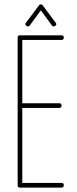

<svg xmlns="http://www.w3.org/2000/svg" viewBox="-20 -850 349 870"><path d="M70 0Q60 0 60 -10V-680Q60 -690 70 -690H259Q269 -690 269 -680Q269 -669 259 -669H81V-382H249Q259 -382 259 -372Q259 -361 249 -361H81V-21H259Q269 -21 269 -11Q269 0 259 0ZM101 -732Q91 -738 97 -746L156 -825Q159 -830 165 -830Q171 -830 174 -825L233 -746Q239 -738 229 -732Q221 -727 215 -735L165 -803L115 -735Q109 -727 101 -732Z"/></svg>

Font: Zen Loop
Style: Regular
Weight: 400
Designer: Yoshimichi Ohira
Foundry: A-1 Corp ZenFonts
Version: Version 1.000; ttfautohint (v1.8.3)